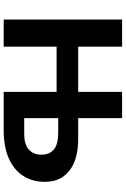

<svg xmlns="http://www.w3.org/2000/svg" viewBox="164 -862 698 1067"><g transform="rotate(90 513.5 -329.0)"><path d="M491 0V-658H637V-114H724Q782 -114 811 -139Q840 -164 840 -210Q840 -254 811.5 -278.5Q783 -303 718 -303H605V-414H752Q866 -414 928.5 -365.5Q991 -317 991 -229Q991 -160 958 -108.5Q925 -57 861 -28.5Q797 0 704 0ZM89 0V-658H240V0ZM134 -294V-414H594V-294Z"/></g></svg>

Font: Ysabeau Office ExtraBold
Style: Regular
Weight: 800
Designer: Christian Thalmann (Catharsis Fonts)
Version: Version 2.001;gftools[0.9.30]; featfreeze: tnum,lnum,ss02